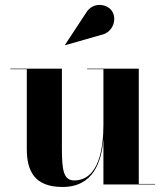

<svg xmlns="http://www.w3.org/2000/svg" viewBox="-20 -733 657 763"><path d="M381 -594C429 -603 446.5 -657 425 -689C407 -717 349 -729 321 -680.5L238.5 -555L239.5 -553.5ZM226 -460H21V-458H86.5V-141C86.5 -54 116.5 10 228.5 10C351 10 383.5 -90 391 -180.5V0H596.5V-2H531.5V-460H326V-458H391V-237C391 -147 374 -16 274.5 -16C232.5 -16 226 -58 226 -142Z"/></svg>

Font: Bodoni* 96pt
Style: Bold
Weight: 700
Version: Version 2.3